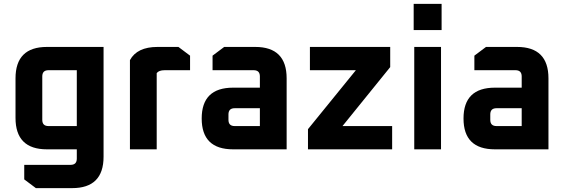

<svg xmlns="http://www.w3.org/2000/svg" viewBox="-20 -770 2916 990"><path d="M60 -162V-366Q60 -528 222 -528H514V38Q514 200 352 200H165L105 155V80H344Q376 80 376 48V0H222Q60 0 60 -162ZM198 -152Q198 -120 230 -120H376V-408H230Q198 -408 198 -376Z M650 0V-460Q687 -528 792 -528H900L960 -483V-408H829Q799 -408 788 -393V0Z M1182 0Q1020 0 1020 -159Q1020 -318 1182 -318H1320V-376Q1320 -408 1288 -408H1076V-483L1136 -528H1296Q1458 -528 1458 -366V0ZM1158 -152Q1158 -120 1190 -120H1320V-212H1190Q1158 -212 1158 -180Z M1568 0V-104L1815 -408H1578V-528H1992V-424L1746 -120H2002V0Z M2113 -615V-750H2257V-615ZM2116 0V-528H2254V0Z M2532 0Q2370 0 2370 -159Q2370 -318 2532 -318H2670V-376Q2670 -408 2638 -408H2426V-483L2486 -528H2646Q2808 -528 2808 -366V0ZM2508 -152Q2508 -120 2540 -120H2670V-212H2540Q2508 -212 2508 -180Z"/></svg>

Font: Oxanium ExtraLight
Style: Bold
Weight: 700
Version: Version 2.000